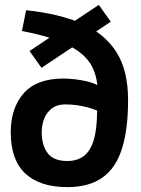

<svg xmlns="http://www.w3.org/2000/svg" viewBox="-20 -758 579 787"><path d="M256 9Q144 9 84 -46.5Q24 -102 24 -216Q24 -315 77 -375.5Q130 -436 240 -436Q261 -436 287.5 -433Q314 -430 338.5 -424Q363 -418 379 -409Q375 -449 359 -482Q343 -515 309 -542Q275 -569 217 -591.5Q159 -614 70 -631L87 -716Q222 -702 315 -661.5Q408 -621 456.5 -545.5Q505 -470 505 -348Q505 -226 479.5 -147Q454 -68 399 -29.5Q344 9 256 9ZM256 -98Q296 -98 323 -118Q350 -138 364 -183.5Q378 -229 378 -305Q358 -313 337 -318.5Q316 -324 294 -327Q272 -330 247 -330Q214 -330 192.5 -313.5Q171 -297 161 -271.5Q151 -246 151 -216Q151 -162 175.5 -130Q200 -98 256 -98ZM150 -480 101 -549 385 -738 434 -669Z"/></svg>

Font: Cairo ExtraBold
Style: Regular
Weight: 800
Designer: Mohamed Gaber, Accademia di Belle Arti di Urbino
Foundry: Kief Type Foundry, Accademia di Belle Arti di Urbino
Version: Version 3.117